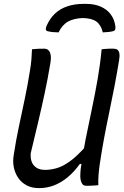

<svg xmlns="http://www.w3.org/2000/svg" viewBox="-20 -954 640 990"><path d="M487 1Q477 2 467.5 2.5Q458 3 448 3.5Q438 4 428 4Q420 4 414 2Q408 0 404 -6Q400 -12 397 -21.5Q394 -31 394 -46Q394 -61 396 -82Q406 -159 421.5 -236Q437 -313 453.5 -391Q470 -469 483.5 -546.5Q497 -624 504 -700Q515 -701 525 -702Q535 -703 545 -703Q555 -703 565 -703Q578 -703 585.5 -697.5Q593 -692 595.5 -678.5Q598 -665 594 -643Q583 -575 570 -507.5Q557 -440 543 -373.5Q529 -307 516.5 -240Q504 -173 494 -105Q490 -77 488 -50.5Q486 -24 487 1ZM181 16Q144 16 117 1.5Q90 -13 73.5 -37.5Q57 -62 51 -92.5Q45 -123 51 -156Q62 -229 77.5 -301.5Q93 -374 108 -445.5Q123 -517 134 -587Q140 -621 142 -648Q144 -675 145 -700Q161 -702 176.5 -702.5Q192 -703 208 -703Q222 -703 230.5 -694.5Q239 -686 241.5 -668.5Q244 -651 239 -624Q226 -546 210 -471.5Q194 -397 176 -321Q158 -245 138 -162Q136 -121 156 -99.5Q176 -78 212 -78Q249 -78 284.5 -91Q320 -104 360 -137.5Q400 -171 450 -232L426 -107L392 -109Q361 -66 327 -38.5Q293 -11 257 2.5Q221 16 181 16ZM282 -787Q267 -787 252.5 -788.5Q238 -790 226 -793Q218 -795 216.5 -801.5Q215 -808 219 -818Q236 -858 263 -883.5Q290 -909 327.5 -921.5Q365 -934 410 -934H425Q467 -934 499 -920Q531 -906 550.5 -880.5Q570 -855 575 -818Q576 -807 573.5 -801Q571 -795 562 -793Q550 -790 537.5 -789Q525 -788 510 -787Q501 -825 477.5 -842.5Q454 -860 406 -861Q360 -859 330.5 -842.5Q301 -826 282 -787Z"/></svg>

Font: Rec Mono Semicasual
Style: Italic
Weight: 400
Italic angle: -10°
Version: Version 1.085; ttfautohint (v1.8.4.7-5d5b)